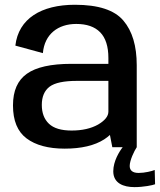

<svg xmlns="http://www.w3.org/2000/svg" viewBox="-20 -618 671 806"><path d="M451.5 0H495C481.5 17 455.5 58.5 455.5 101C455.5 151.5 498.5 167.5 544.5 167.5C582.5 167.5 621.5 159.5 631 155.5L629.5 95.5C618.5 100.5 587 108 562 108C536 108 524.5 97 524.5 78.5C524.5 55 543.5 15.5 554 0V-344C554 -425 535.5 -487.5 498 -531.5C460.5 -576 392.5 -598 294.5 -598C153.5 -598 57.5 -540 44.5 -426.5L160 -395C167 -475 224 -517.5 300 -517.5C344 -517.5 377.5 -506 400.5 -482.5C423.5 -459 435 -423 435 -374.5V-350H279.5C194 -350 131.5 -336 93 -308.5C54 -281 34.5 -237 34.5 -175.5C34.5 -111.5 53.5 -65.5 91.5 -37C129.5 -8.5 183 6 251.5 6C321.5 6 377 -7 417.5 -33C426.5 -39 434.5 -45 441.5 -51.5ZM435 -278.5V-149.5C435 -130 420.5 -112 391.5 -95C362 -78.5 325 -70 280.5 -70C237 -70 205.5 -79.5 185.5 -98.5C165.5 -117.5 155.5 -144 155.5 -177.5C155.5 -212 166.5 -237.5 188 -254C210 -270.5 248.5 -278.5 303.5 -278.5Z"/></svg>

Font: Anybody Medium
Style: Regular
Weight: 500
Designer: Tyler Finck
Foundry: Etcetera Type Company
Version: Version 1.110